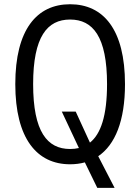

<svg xmlns="http://www.w3.org/2000/svg" viewBox="-20 -762 660 904"><path d="M336.5 -236.5H271L351.5 -65C338.5 -62 324.5 -60.5 310 -60.5C202.5 -60.5 136 -141.5 136 -366C136 -589.5 202.5 -670 310 -670C417.5 -670 484 -589.5 484 -366C484 -217 454.5 -131 403.5 -90.5ZM568.5 -366C568.5 -623 467 -742 310 -742C153.5 -742 52 -623 52 -366C52 -110 153.5 11.5 310 11.5C334.5 11.5 358 8.5 379.5 2.5L438 122.5H519.5L442.5 -26.5C522 -80.5 568.5 -192.5 568.5 -366Z"/></svg>

Font: Monaspace Neon Light
Style: Regular
Weight: 300
Designer: Riley Cran & the Lettermatic Team
Foundry: Lettermatic
Version: Version 1.200 (Monaspace Neon)